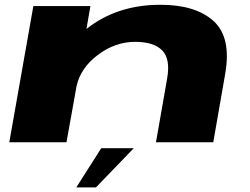

<svg xmlns="http://www.w3.org/2000/svg" viewBox="-20 -612 1076 826"><path d="M20 0 123.5 -586H369L352 -487.5Q483.5 -591.5 670 -591.5Q821.5 -591.5 899 -521.2Q976.5 -451 948.5 -292.5L897.5 0H651L699 -274Q714 -358.5 677.8 -395.2Q641.5 -432 561.5 -432Q473.5 -432 398 -373.5Q327 -319 309.5 -242L266 0ZM308.2 194.2 415.5 25.7H555.4L392.8 194.2Z"/></svg>

Font: Anybody UltraExpanded ExtraBold
Style: Italic
Weight: 800
Width: 9
Italic angle: -10°
Designer: Tyler Finck
Foundry: Etcetera Type Company
Version: Version 1.010; ttfautohint (v1.8.3) -l 8 -r 50 -G 200 -x 14 